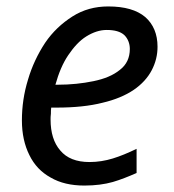

<svg xmlns="http://www.w3.org/2000/svg" viewBox="-20 -566 539 596"><path d="M242 10C201 10 166 2 137 -15C108 -31 86 -54 71 -85C56 -115 48 -151 48 -192C48 -235 54 -277 67 -319C79 -360 97 -398 120 -433C143 -467 172 -494 205 -515C238 -536 275 -546 316 -546C367 -546 405 -535 431 -513C456 -491 469 -460 469 -421C469 -395 463 -371 451 -348C439 -325 420 -304 395 -287C370 -270 337 -256 298 -247C259 -237 211 -232 156 -232H139C138 -226 138 -220 138 -213C137 -206 137 -200 137 -195C137 -154 147 -122 167 -99C187 -75 217 -63 258 -63C283 -63 307 -67 330 -74C353 -81 377 -91 404 -104V-29C379 -18 354 -8 330 -1C305 6 276 10 242 10ZM152 -303H159C199 -303 236 -307 270 -314C304 -321 331 -332 352 -349C373 -365 383 -387 383 -414C383 -431 377 -446 366 -457C354 -468 336 -473 311 -473C290 -473 269 -466 248 -453C227 -440 209 -420 192 -395C175 -370 162 -339 152 -303Z"/></svg>

Font: NameLogos Sans
Style: Italic
Weight: 500
Version: Version 0.1